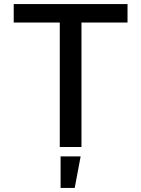

<svg xmlns="http://www.w3.org/2000/svg" viewBox="-20 -718 690 938"><path d="M272 0V-608H47V-698H603V-608H378V0ZM276 200V46H374L345 200Z"/></svg>

Font: Azeret Mono Thin
Style: Regular
Weight: 400
Version: Version 1.002